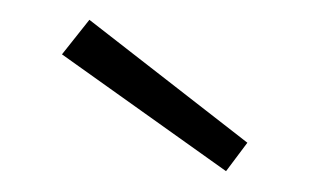

<svg xmlns="http://www.w3.org/2000/svg" viewBox="-20 -796 306 189"><path d="M68 -776.5 223.5 -655.5 202.5 -627.5 41 -742.5Z"/></svg>

Font: Hepta Slab Light
Style: Regular
Weight: 300
Designer: Michael LaGattuta
Foundry: Michael LaGattuta
Version: Version 1.102